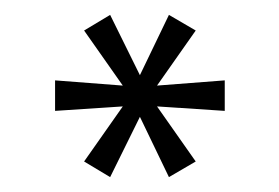

<svg xmlns="http://www.w3.org/2000/svg" viewBox="-20 -759 375 258"><path d="M93 -542 145 -616 54 -610V-651L145 -644L93 -718L128 -739L168 -658L207 -739L243 -718L191 -644L282 -651V-610L191 -616L243 -542L207 -521L168 -602L128 -521Z"/></svg>

Font: Oakes Grotesk Light
Style: Italic
Weight: 300
Italic angle: -8°
Designer: Samuel Oakes
Foundry: Samuel Oakes
Version: Version 1.000;PS 001.000;hotconv 1.0.88;makeotf.lib2.5.64775